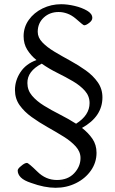

<svg xmlns="http://www.w3.org/2000/svg" viewBox="-20 -694 548 911"><path d="M244 197Q191 197 128 174Q94 163 79 148Q64 133 64 115Q64 106 81 93Q97 79 108 79Q115 79 157 120Q197 160 250 160Q302 160 332 128Q362 96 362 56Q362 26 339.5 1Q317 -24 281.5 -46Q246 -68 206 -90.5Q166 -113 130.5 -138.5Q95 -164 73 -195Q51 -226 51 -267Q51 -312 77 -351.5Q103 -391 153 -409Q126 -431 109 -458.5Q92 -486 92 -522Q92 -565 116.5 -599.5Q141 -634 182 -654Q223 -674 270 -674Q300 -674 334 -666Q368 -658 393 -643.5Q418 -629 418 -609Q418 -597 404 -586Q389 -574 379 -574Q375 -574 339 -606Q320 -622 299.5 -629.5Q279 -637 258 -637Q216 -637 187.5 -610.5Q159 -584 159 -543Q159 -516 181 -493Q203 -470 238 -449Q273 -428 312.5 -406.5Q352 -385 387 -360Q422 -335 444 -303.5Q466 -272 466 -232Q466 -141 369 -87Q399 -64 418.5 -35.5Q438 -7 438 31Q438 77 411.5 115Q385 153 340.5 175Q296 197 244 197ZM110 -300Q110 -266 132 -240Q154 -214 189 -192.5Q224 -171 264.5 -150.5Q305 -130 341 -107Q405 -147 405 -205Q405 -238 383 -263Q361 -288 326 -308.5Q291 -329 251.5 -348.5Q212 -368 178 -392Q109 -356 110 -300Z"/></svg>

Font: Junicode SmExp
Style: Regular
Weight: 400
Width: 6
Designer: Peter S. Baker
Version: Version 2.205; ttfautohint (v1.8.4)